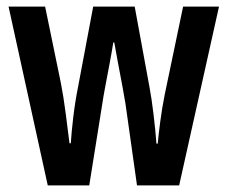

<svg xmlns="http://www.w3.org/2000/svg" viewBox="-20 -563 691 583"><path d="M361 -248Q358 -267 351.5 -302Q345 -337 338 -373.5Q331 -410 327 -434H324Q320 -408 313 -371Q306 -334 299.5 -299.5Q293 -265 291 -250L251 0H125L6 -543H117L165 -310Q173 -269 179.5 -218.5Q186 -168 191 -128H195Q197 -161 202.5 -207.5Q208 -254 217 -299L263 -543H389L434 -298Q440 -267 446 -217.5Q452 -168 455 -127H459Q461 -151 466.5 -193Q472 -235 480 -275L536 -543H645L524 0H396Z"/></svg>

Font: Noto Sans Tamil ExtraCondensed SemiBold
Style: Regular
Weight: 600
Width: 2
Designer: Jelle Bosma - Monotype Design Team
Foundry: Monotype Imaging Inc.
Version: Version 2.004; ttfautohint (v1.8.4.7-5d5b)